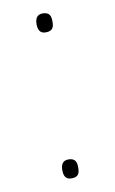

<svg xmlns="http://www.w3.org/2000/svg" viewBox="-68 -571 371 619"><g transform="rotate(-10 117.0 -262.0)"><path d="M116 -470C140 -470 143 -484 143 -501C143 -517 140 -532 116 -532C96 -532 91 -517 91 -501C91 -484 96 -470 116 -470ZM116 8C140 8 143 -6 143 -23C143 -39 140 -54 116 -54C96 -54 91 -39 91 -23C91 -6 96 8 116 8Z"/></g></svg>

Font: Noto Sans Gurmukhi UI Thin
Style: Regular
Weight: 100
Designer: Jelle Bosma - Monotype Design Team
Foundry: Monotype Imaging Inc.
Version: Version 2.004